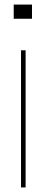

<svg xmlns="http://www.w3.org/2000/svg" viewBox="-20 -820 200 840"><path d="M40 -738V-800H120V-738ZM72 0V-600H92V0Z"/></svg>

Font: Big Shoulders Display Thin
Style: Regular
Weight: 100
Designer: Patric King
Foundry: XO Type Co
Version: Version 1.000; ttfautohint (v1.8.2)